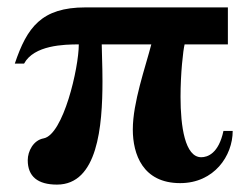

<svg xmlns="http://www.w3.org/2000/svg" viewBox="-20 -481 671 519"><path d="M596 -361V-461H211C92 -461 53 -407 20 -309H45C72 -359 153 -361 193 -361C193 -297 151 -117 98 -107C70 -102 55 -72 55 -48C55 -4 82 18 134 18C244 18 257 -139 257 -262C257 -306 255 -340 255 -361H389C373 -299 339 -204 339 -131C339 -64 366 14 467 14C559 14 609 -60 609 -127H584C571 -66 541 -56 524 -56C480 -56 468 -139 468 -219C468 -283 475 -345 479 -361Z"/></svg>

Font: XITS
Style: Bold
Weight: 700
Designer: MicroPress Inc., with final additions and corrections provided by Coen Hoffman, Elsevier (retired)
Version: Version 1.302